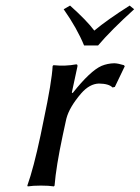

<svg xmlns="http://www.w3.org/2000/svg" viewBox="-20 -666 501 689"><path d="M281.7 -502.9Q256.3 -564.9 208.5 -632.8L231.4 -646Q291 -592.8 318.4 -556.2Q365.2 -595.2 445.3 -646L461.4 -632.8Q377.9 -557.1 332 -502.9ZM237.8 -334 240.7 -332Q304.2 -412.1 344.7 -429.7Q366.2 -438.5 390.1 -439Q404.3 -438.5 424.8 -432.1L427.7 -428.2L392.1 -354L383.8 -352.1Q370.6 -365.7 335 -366.2Q301.3 -365.2 271.5 -331.1Q229 -281.7 218.3 -240.7Q217.3 -235.8 216.3 -231.9L205.1 -180.2Q181.2 -67.9 175.8 0L173.3 2.9Q155.8 0 127 0Q98.1 0 79.6 2.9L78.1 0Q100.6 -63 125.5 -180.2L136.7 -234.9Q166 -373 168.9 -429.2L171.9 -432.1Q214.8 -427.7 253.4 -435.1Q259.3 -435.1 257.8 -427.2Q257.3 -425.8 257.3 -424.8Z"/></svg>

Font: Linux Biolinum Slanted O
Style: Slanted
Weight: 400
Designer: Philipp H. Poll
Foundry: Philipp H. Poll
Version: Version 1.0.4